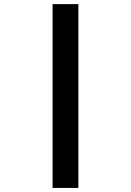

<svg xmlns="http://www.w3.org/2000/svg" viewBox="-20 -780 640 938"><path d="M362.9 138.1V-759.9H236.9V138.1Z"/></svg>

Font: Margiela Mono Bold
Style: Regular
Weight: 700
Designer: Mike Abbink, Paul van der Laan, Pieter van Rosmalen
Foundry: Bold Monday
Version: Version 2.003 2021